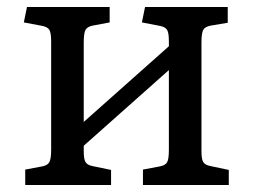

<svg xmlns="http://www.w3.org/2000/svg" viewBox="-20 -528 721 548"><path d="M52 0V-44L100 -53Q116 -56 121 -65.5Q126 -75 126 -101V-410Q126 -434 121 -442.5Q116 -451 101 -454L48 -464L57 -508H293V-464L245 -455Q229 -452 224 -442.5Q219 -433 219 -407V-180L462 -396V-411Q462 -434 457 -442.5Q452 -451 437 -454L385 -464L394 -508H630V-463L582 -455Q565 -452 560 -442.5Q555 -433 555 -407V-96Q555 -74 560 -65.5Q565 -57 581 -54L633 -43V0H388V-44L436 -53Q452 -56 457 -65Q462 -74 462 -100V-328L219 -112V-97Q219 -74 224 -65.5Q229 -57 244 -54L297 -43V0Z"/></svg>

Font: Literata 18pt
Style: Regular
Weight: 400
Designer: Latin by Veronika Burian and Jose Scaglione. Greek by Irene Vlachou. Cyrillic by Vera Evstafieva.
Foundry: TypeTogether
Version: Version 3.103;gftools[0.9.29]